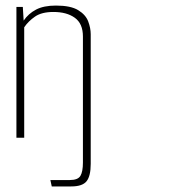

<svg xmlns="http://www.w3.org/2000/svg" viewBox="-20 -495 616 690"><path d="M166 175 161 152H231Q260 152 269 137Q278 122 278 89V-364Q278 -410 249 -431Q220 -452 172 -452Q130 -452 106 -435.5Q82 -419 67 -397V0H39V-470H62L65 -421Q82 -446 109.5 -460.5Q137 -475 181 -475Q234 -475 261 -458.5Q288 -442 297 -418Q306 -394 306 -372V94Q306 138 291 156.5Q276 175 236 175Z"/></svg>

Font: Smooch Sans ExtraLight
Style: Regular
Weight: 200
Designer: Robert E. Leuschke
Foundry: Robert E. Leuschke
Version: Version 1.010; ttfautohint (v1.8.3)